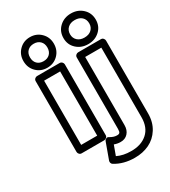

<svg xmlns="http://www.w3.org/2000/svg" viewBox="-244 -926 1119 1267"><g transform="rotate(-30 315.5 -292.0)"><path d="M80.1 -693.8Q80.1 -743.2 113.3 -776.6Q146.5 -810.1 195.8 -810.1Q245.1 -810.1 278.6 -776.6Q312 -743.2 312 -693.8Q312 -643.6 278.6 -610.4Q245.1 -577.1 195.8 -577.1Q146.5 -577.1 113.3 -610.4Q80.1 -643.6 80.1 -693.8ZM84 0V-539.1Q84 -549.8 91.8 -556.9Q99.6 -564 108.9 -564H280.8Q291.5 -564 298.8 -556.2Q306.2 -548.3 306.2 -539.1V0Q306.2 10.7 298.1 17.8Q290 24.9 280.8 24.9H108.9Q98.1 24.9 91.1 17.1Q84 9.3 84 0ZM129.9 -693.8Q129.9 -663.1 147.7 -645Q165.5 -627 195.8 -627Q226.1 -627 244.1 -645Q262.2 -663.1 262.2 -693.8Q262.2 -723.6 244.1 -741.7Q226.1 -759.8 195.8 -759.8Q166 -759.8 147.9 -741.7Q129.9 -723.6 129.9 -693.8ZM133.8 -24.9H255.9V-514.2H133.8ZM241.2 157.2 285.2 36.1Q286.6 31.2 289.8 27.1Q293 22.9 301.3 19.5Q309.6 16.1 320.8 23.9Q347.2 39.1 369.1 39.1Q384.3 40 390.6 33.2Q397 26.4 397 4.9V-539.1Q397 -549.8 404.8 -556.9Q412.6 -564 421.9 -564H595.2Q606 -564 613 -556.2Q620.1 -548.3 620.1 -539.1V16.1Q620.1 82 589.6 130.6Q559.1 179.2 509.5 202.9Q460 226.6 398.9 226.1Q314.5 226.1 251 187Q243.7 182.6 241 174.1Q238.3 165.5 241.2 157.2ZM294.9 153.8Q339.8 175.8 398.9 175.8Q476.1 176.8 522.9 135.3Q569.8 93.8 569.8 16.1V-514.2H446.8V4.9Q446.8 43 425.5 66.2Q404.3 89.4 369.1 88.9Q345.7 88.9 321.8 80.1ZM384.8 -692.9Q384.8 -744.1 420.2 -777.1Q455.6 -810.1 507.8 -810.1Q560.5 -810.1 595.7 -776.9Q630.9 -743.7 630.9 -692.9Q630.9 -642.6 595.7 -609.9Q560.5 -577.1 507.8 -577.1Q455.6 -577.1 420.2 -609.9Q384.8 -642.6 384.8 -692.9ZM435.1 -692.9Q435.1 -664.1 454.8 -645.5Q474.6 -627 507.8 -627Q541.5 -627 561.3 -645.3Q581.1 -663.6 581.1 -692.9Q581.1 -723.1 561.5 -741.5Q542 -759.8 507.8 -759.8Q474.6 -759.8 454.8 -741.2Q435.1 -722.7 435.1 -692.9Z"/></g></svg>

Font: Trueno Bold Outline
Style: Regular
Weight: 700
Width: 6
Designer: Julieta Ulanovsky
Foundry: Julieta Ulanovsky
Version: Version 3.001b | FøM Fix